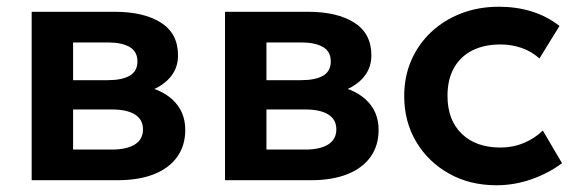

<svg xmlns="http://www.w3.org/2000/svg" viewBox="-20 -535 1710 570"><path d="M74 0V-500H320.5Q407 -500 457.8 -467.8Q508.5 -435.5 508.5 -371Q508.5 -339 492.5 -315.2Q476.5 -291.5 449 -276.2Q421.5 -261 386.5 -254.5L384.5 -283Q453 -275 491.5 -239.8Q530 -204.5 530 -149.5Q530 -103 506.2 -69.5Q482.5 -36 437.5 -18Q392.5 0 329 0ZM197 -91H312Q356.5 -91 380.5 -106.2Q404.5 -121.5 404.5 -151Q404.5 -180 380.8 -195Q357 -210 312 -210H182.5V-297H300Q342 -297 365 -310.2Q388 -323.5 388 -352.5Q388 -382 364.8 -395.5Q341.5 -409 300 -409H197Z M648 0V-500H894.5Q981 -500 1031.8 -467.8Q1082.5 -435.5 1082.5 -371Q1082.5 -339 1066.5 -315.2Q1050.5 -291.5 1023 -276.2Q995.5 -261 960.5 -254.5L958.5 -283Q1027 -275 1065.5 -239.8Q1104 -204.5 1104 -149.5Q1104 -103 1080.2 -69.5Q1056.5 -36 1011.5 -18Q966.5 0 903 0ZM771 -91H886Q930.5 -91 954.5 -106.2Q978.5 -121.5 978.5 -151Q978.5 -180 954.8 -195Q931 -210 886 -210H756.5V-297H874Q916 -297 939 -310.2Q962 -323.5 962 -352.5Q962 -382 938.8 -395.5Q915.5 -409 874 -409H771Z M1454 15Q1374.5 15 1312.8 -19.8Q1251 -54.5 1215.5 -114.2Q1180 -174 1180 -250Q1180 -307.5 1201 -355.8Q1222 -404 1260 -439.8Q1298 -475.5 1349.2 -495.2Q1400.5 -515 1461 -515Q1513.5 -515 1558.5 -501Q1603.5 -487 1641 -458L1581.5 -361.5Q1558 -382.5 1528.2 -392.8Q1498.5 -403 1466 -403Q1417 -403 1381.8 -385Q1346.5 -367 1327.5 -333Q1308.5 -299 1308.5 -250.5Q1308.5 -178.5 1350.8 -137.8Q1393 -97 1466 -97Q1502.5 -97 1535 -110.5Q1567.5 -124 1591.5 -147.5L1648.5 -50.5Q1607.5 -20 1557 -2.5Q1506.5 15 1454 15Z"/></svg>

Font: Geologica Cursive Medium
Style: Regular
Weight: 500
Designer: Sindre Bremnes, Frode Helland
Foundry: Monokrom Skriftforlag AS
Version: Version 1.010;gftools[0.9.28]